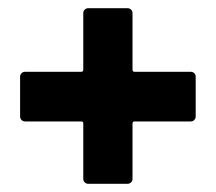

<svg xmlns="http://www.w3.org/2000/svg" viewBox="-20 -536 526 468"><path d="M457 -349V-252Q457 -247 453.5 -243.5Q450 -240 445 -240H308Q303 -240 303 -235V-100Q303 -95 299.5 -91.5Q296 -88 291 -88H195Q190 -88 186.5 -91.5Q183 -95 183 -100V-235Q183 -240 178 -240H41Q36 -240 32.5 -243.5Q29 -247 29 -252V-349Q29 -354 32.5 -357.5Q36 -361 41 -361H178Q183 -361 183 -366V-504Q183 -509 186.5 -512.5Q190 -516 195 -516H291Q296 -516 299.5 -512.5Q303 -509 303 -504V-366Q303 -361 308 -361H445Q450 -361 453.5 -357.5Q457 -354 457 -349Z"/></svg>

Font: Amber EN
Style: Bold
Weight: 700
Designer: Jeremy Tribby
Foundry: Tribby Type
Version: Version 1.408 November 24, 2021